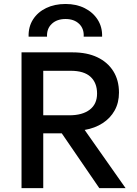

<svg xmlns="http://www.w3.org/2000/svg" viewBox="-20 -970 704 990"><path d="M91 0V-700H355.5Q428.5 -700 481.8 -674.8Q535 -649.5 564.2 -603Q593.5 -556.5 593.5 -492.5Q593.5 -440.5 571.2 -400.5Q549 -360.5 509 -334.8Q469 -309 416.5 -300L627.5 0H492L298.5 -282.5H203V0ZM203 -375.5H337Q405 -375.5 442.8 -404.5Q480.5 -433.5 480.5 -487.5Q480.5 -543 446.8 -574Q413 -605 345 -605H203ZM127.5 -781Q126 -831.5 150.2 -869.5Q174.5 -907.5 218 -928.5Q261.5 -949.5 318 -949.5Q374 -949.5 417 -927.8Q460 -906 484 -868Q508 -830 506.5 -781H411.5Q414 -822 388 -847Q362 -872 318 -872Q273.5 -872 247 -847Q220.5 -822 222.5 -781Z"/></svg>

Font: Geologica Cursive
Style: Regular
Weight: 400
Designer: Sindre Bremnes, Frode Helland
Foundry: Monokrom Skriftforlag AS
Version: Version 1.010;gftools[0.9.28]